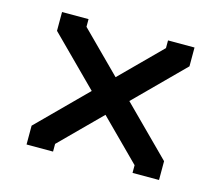

<svg xmlns="http://www.w3.org/2000/svg" viewBox="-78 -600 806 700"><g transform="rotate(15 325.0 -250.0)"><path d="M325 -179 175 -29V0H75V-71L254 -250L75 -429V-500H175V-471L325 -321L475 -471V-500H575V-429L396 -250L575 -71V0H475V-29Z"/></g></svg>

Font: Monoikos Medium
Style: Regular
Weight: 500
Designer: Brian Krent
Version: Version 0.088